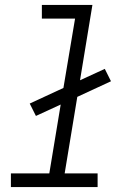

<svg xmlns="http://www.w3.org/2000/svg" viewBox="-20 -755 540 775"><path d="M24 0V-55H179L225 -333L125 -287L100 -337L236 -400L283 -680H149V-735H353L303 -431L403 -477L428 -427L292 -364L241 -55H374V0Z"/></svg>

Font: Iosevka Curly Slab LtObl
Style: Regular
Weight: 300
Italic angle: -9°
Monospace: yes
Designer: Belleve Invis
Foundry: Belleve Invis
Version: Version 11.0.0; ttfautohint (v1.8.3)